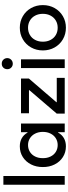

<svg xmlns="http://www.w3.org/2000/svg" viewBox="697 -1463 779 2213"><g transform="rotate(-90 1086.5 -356.5)"><path d="M63.5 -707H164.1V0H63.5Z M672.9 -252Q672.9 -301.8 653.3 -340.6Q633.8 -379.4 599.4 -401.1Q564.9 -422.9 521.5 -422.9Q477.1 -422.9 442.4 -401.1Q407.7 -379.4 388.7 -340.3Q369.6 -301.3 370.1 -252Q369.6 -202.6 388.7 -163.6Q407.7 -124.5 442.4 -102.8Q477.1 -81.1 521.5 -81.1Q564.9 -81.1 599.4 -102.8Q633.8 -124.5 653.3 -163.3Q672.9 -202.1 672.9 -252ZM668.9 0V-76.2H665Q640.1 -31.7 599.9 -9Q559.6 13.7 505.9 13.7Q437 13.7 382.6 -21Q328.1 -55.7 297.6 -116.5Q267.1 -177.2 267.6 -252Q267.1 -326.7 297.6 -387.5Q328.1 -448.2 382.6 -482.9Q437 -517.6 505.9 -517.6Q559.6 -517.6 599.6 -495.1Q639.6 -472.7 664.6 -428.7H668.9V-503.9H769.5V0Z M883.3 -91.8 1153.8 -407.7V-412.1H887.2V-503.9H1287.6V-413.1L1015.1 -96.2V-91.8H1295.4V0H883.3Z M1408.7 -503.9H1509.3V0H1408.7ZM1395.5 -661.1Q1395.5 -689.5 1413.6 -707.8Q1431.6 -726.1 1459 -725.6Q1486.3 -726.1 1504.6 -707.8Q1522.9 -689.5 1523.4 -662.1Q1522.9 -635.3 1504.6 -617.2Q1486.3 -599.1 1459 -598.6Q1432.1 -598.6 1413.8 -616.7Q1395.5 -634.8 1395.5 -661.1Z M1611.8 -252Q1611.8 -326.7 1646 -387.5Q1680.2 -448.2 1740 -482.9Q1799.8 -517.6 1873.5 -517.6Q1946.8 -517.6 2006.3 -482.9Q2065.9 -448.2 2100.1 -387.5Q2134.3 -326.7 2134.3 -252Q2134.3 -177.2 2100.1 -116.5Q2065.9 -55.7 2006.3 -21Q1946.8 13.7 1873.5 13.7Q1799.8 13.7 1740 -21Q1680.2 -55.7 1646 -116.5Q1611.8 -177.2 1611.8 -252ZM2033.7 -252Q2033.7 -301.8 2013.2 -340.6Q1992.7 -379.4 1956.3 -401.1Q1919.9 -422.9 1873.5 -422.9Q1826.7 -422.9 1790 -401.4Q1753.4 -379.9 1732.9 -340.8Q1712.4 -301.8 1712.4 -252Q1712.4 -202.1 1732.9 -163.1Q1753.4 -124 1790 -102.5Q1826.7 -81.1 1873.5 -81.1Q1919.9 -81.1 1956.3 -102.8Q1992.7 -124.5 2013.2 -163.3Q2033.7 -202.1 2033.7 -252Z"/></g></svg>

Font: Wanted Sans Medium
Style: Regular
Weight: 500
Designer: Original Design by Kil Hyung-jin and Kang Hanbin, Wanted Lab, Inc; Hangeul from Source Han Sans by Jang Soo-young and Ka
Foundry: Wanted Lab, Inc.
Version: Version 1.001